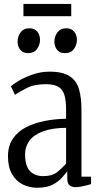

<svg xmlns="http://www.w3.org/2000/svg" viewBox="-20 -918 482 950"><path d="M163.5 11Q125 11 92.2 -5.5Q59.5 -22 39.5 -56.5Q19.5 -91 19.5 -144.5Q19.5 -196.5 43.8 -232Q68 -267.5 109 -288.5Q150 -309.5 201.2 -319.5Q252.5 -329.5 307 -330.5V-374Q307 -417 299.5 -445.2Q292 -473.5 270.5 -487.5Q249 -501.5 206 -501.5Q149 -501.5 112 -482.2Q75 -463 54 -449L34 -491Q43 -500 71.2 -517.2Q99.5 -534.5 140.2 -549Q181 -563.5 225.5 -563.5Q291 -563.5 325 -540.8Q359 -518 371 -476.2Q383 -434.5 383 -377V-44H430.5V-7Q421 -4 407.5 -0.5Q394 3 379.5 5.5Q365 8 351.5 8Q337 8 325 -0.5Q313 -9 313 -35V-70.5Q302.5 -57.5 285.8 -38.2Q269 -19 240 -4Q211 11 163.5 11ZM193 -46.5Q236 -46.5 259.2 -63.8Q282.5 -81 307 -108.5V-285.5Q238 -285 192.8 -268.2Q147.5 -251.5 125.8 -222Q104 -192.5 104 -154.5Q104 -114.5 115.5 -90.8Q127 -67 147.5 -56.8Q168 -46.5 193 -46.5ZM118.5 -655Q94 -655 80.5 -671.5Q67 -688 67 -712.5Q67 -737 81.8 -757.5Q96.5 -778 125.5 -778H126.5Q151.5 -778 164.8 -761.5Q178 -745 178 -720.5Q178 -696 163.2 -675.5Q148.5 -655 119.5 -655ZM300.5 -655Q276 -655 262.5 -671.5Q249 -688 249 -712.5Q249 -737 264 -757.5Q279 -778 307.5 -778H308.5Q333.5 -778 347 -761.5Q360.5 -745 360.5 -720.5Q360.5 -696 345.8 -675.5Q331 -655 301.5 -655ZM332.5 -898.5V-838H96V-898.5Z"/></svg>

Font: Merriweather 24pt SemiCondensed Light
Style: Regular
Weight: 300
Width: 4
Designer: Eben Sorkin
Foundry: Eben Sorkin
Version: Version 2.100